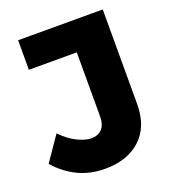

<svg xmlns="http://www.w3.org/2000/svg" viewBox="-135 -798 805 904"><g transform="rotate(-20 267.0 -346.5)"><path d="M483 -228Q483 -115 417 -53.5Q351 8 239 8Q163 8 102.5 -21.5Q42 -51 -5 -105L79 -227Q117 -188 156.5 -168.5Q196 -149 226 -149Q260 -149 279.5 -170Q299 -191 299 -232V-553H59V-701H483Z"/></g></svg>

Font: Alexandria
Style: Bold
Weight: 700
Designer: Mohamed Gaber
Foundry: Kief Type Foundry
Version: Version 5.100